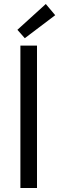

<svg xmlns="http://www.w3.org/2000/svg" viewBox="-20 -940 296 960"><path d="M67 -791 104 -749 256 -864 209 -920ZM82 -712V0H165V-712Z"/></svg>

Font: Cambridge Sans
Style: Regular
Weight: 400
Version: Version 2.020;PS 002.020;hotconv 1.0.88;makeotf.lib2.5.64775